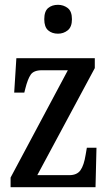

<svg xmlns="http://www.w3.org/2000/svg" viewBox="-20 -778 455 798"><path d="M24 0V-40L262 -486H154Q120 -486 107.5 -467.5Q95 -449 85 -409L81 -393H39L48 -536H374V-495L135 -50H268Q300 -50 314.5 -70.5Q329 -91 336 -135L341 -164H381L377 0ZM221 -638Q196 -638 180 -652Q164 -666 164 -698Q164 -731 180 -744.5Q196 -758 221 -758Q244 -758 261.5 -744.5Q279 -731 279 -698Q279 -666 261.5 -652Q244 -638 221 -638Z"/></svg>

Font: Noto Serif Myanmar ExtraCondensed Medium
Style: Regular
Weight: 500
Width: 2
Designer: Ben Mitchell and the Monotype Design Team
Foundry: Monotype Imaging Inc.
Version: Version 2.106; ttfautohint (v1.8.4.7-5d5b)